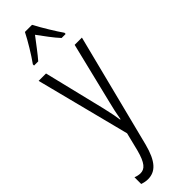

<svg xmlns="http://www.w3.org/2000/svg" viewBox="-334 -767 1010 1010"><g transform="rotate(-45 171.5 -262.0)"><path d="M198 -765H145C123 -721 83 -655 54 -615V-606H85C110 -634 144 -681 172 -717C200 -679 231 -636 259 -606H289V-615C267 -646 222 -719 198 -765ZM14 -532 148 -8 123 93C103 169 81 191 49 191C38 191 24 188 12 183V233C27 238 40 241 55 241C112 241 149 202 175 103L336 -532H282L198 -188C189 -154 183 -124 176 -85H173C169 -113 165 -136 153 -187L69 -532Z"/></g></svg>

Font: Noto Sans Lao Looped ExtraCondensed Light
Style: Regular
Weight: 300
Width: 2
Designer: Mark Frömberg, Ben Mitchell
Foundry: The Fontpad Ltd
Version: Version 1.002